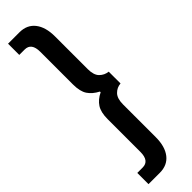

<svg xmlns="http://www.w3.org/2000/svg" viewBox="-337 -725 956 956"><g transform="rotate(-45 141.5 -246.5)"><path d="M16 248V169H54Q101 169 101 106V-125Q101 -173 118.5 -200Q136 -227 171 -244V-249Q136 -267 118.5 -293.5Q101 -320 101 -369V-599Q101 -662 54 -662H16V-741H96Q149 -741 178 -704Q207 -667 207 -601V-371Q207 -329 226 -310Q245 -291 272 -288V-205Q245 -203 226 -183.5Q207 -164 207 -122V108Q207 174 178 211Q149 248 96 248Z"/></g></svg>

Font: Hanken Grotesk
Style: Bold
Weight: 700
Designer: Alfredo Marco Pradil
Foundry: Hanken Design Co.
Version: Version 3.014